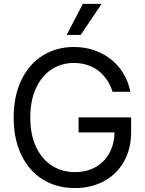

<svg xmlns="http://www.w3.org/2000/svg" viewBox="-20 -959 749 989"><path d="M360.5 -634.7Q297 -634.7 246.2 -601.9Q195.4 -569.1 165.7 -505.5Q136 -442 136 -353.6Q136 -264.8 166.1 -201.5Q196.1 -138.1 248.1 -105.3Q300.1 -72.5 366 -72.5Q426.1 -72.5 472.4 -98.4Q518.6 -124.3 544.2 -171.8Q569.8 -219.3 569.8 -282.5L596 -276.9H384.7V-354.3H655.4V-278.3Q655.4 -192 618.4 -126.7Q581.5 -61.5 515.7 -25.9Q449.9 9.7 366 9.7Q272.1 9.7 200.6 -34.5Q129.1 -78.7 89.8 -160.9Q50.4 -243.1 50.4 -353.6Q50.4 -463.7 89.8 -546.1Q129.1 -628.5 199.6 -672.7Q270 -716.9 360.5 -716.9Q434 -716.9 495.7 -687.8Q557.3 -658.8 597.7 -606.5Q638.1 -554.2 651.2 -486.2H560.1Q545.2 -532.1 517.4 -565.4Q489.6 -598.8 449.9 -616.7Q410.2 -634.7 360.5 -634.7ZM406.8 -939.2H503.5L395.7 -779H323.2Z"/></svg>

Font: Pretendard Variable
Style: Regular
Weight: 400
Designer: Base glyphs from Inter by Rasmus Andersson; Hangul glyphs from Noto Sans CJK(Source Han Sans) by Jang Soo-young and Kang
Foundry: Kil Hyung-jin
Version: Version 1.100;FEAKit 1.0